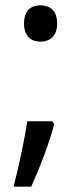

<svg xmlns="http://www.w3.org/2000/svg" viewBox="-20 -570 308 719"><path d="M70 -482C70 -434 97 -414 131 -414C166 -414 194 -434 194 -482C194 -532 166 -550 131 -550C97 -550 70 -532 70 -482ZM183 -105 176 -116H82C72 -46 50 54 31 129H97C129 58 165 -35 183 -105Z"/></svg>

Font: Noto Sans Caucasian Albanian
Style: Regular
Weight: 400
Designer: Monotype Design Team
Foundry: Monotype Imaging Inc.
Version: Version 2.005